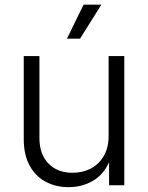

<svg xmlns="http://www.w3.org/2000/svg" viewBox="-20 -773 618 801"><path d="M266.6 7.8Q211.9 7.8 169.4 -15.4Q127 -38.6 103 -83.3Q79.1 -127.9 79.1 -191.9V-539.1H144.5V-196.8Q144.5 -129.4 182.1 -90.8Q219.7 -52.2 282.7 -52.2Q325.2 -52.2 359.4 -70.3Q393.6 -88.4 413.3 -122.8Q433.1 -157.2 433.1 -205.1V-539.1H498.5V0H435.1V-126H446.8Q423.8 -55.2 375.7 -23.7Q327.6 7.8 266.6 7.8ZM259.3 -611.8 328.6 -753.4H402.8L314 -611.8Z"/></svg>

Font: Inter 18pt Light
Style: Regular
Weight: 300
Designer: Rasmus Andersson
Foundry: rsms
Version: Version 4.001;git-66647c0bb